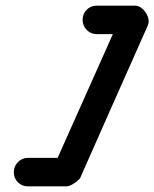

<svg xmlns="http://www.w3.org/2000/svg" viewBox="-20 -611 547 681"><path d="M273 -541Q273 -562 287.5 -576.5Q302 -591 323 -591Q357 -591 390.5 -591Q424 -591 458 -591Q470 -591 480 -584Q490 -577 497 -566Q504 -556 506.5 -543.5Q509 -531 504 -520Q444 -385 384 -250Q324 -115 264 21Q262 24 256 29.5Q250 35 243 39Q236 44 228.5 47Q221 50 217 50Q183 50 148.5 50Q114 50 79 50Q58 50 43.5 35.5Q29 21 29 0Q29 -21 43.5 -36Q58 -51 79 -51Q114 -51 148.5 -51Q183 -51 217 -51Q221 -51 214 -44.5Q207 -38 197 -32Q187 -25 178.5 -21Q170 -17 171 -21Q231 -156 291.5 -291Q352 -426 412 -561Q417 -572 429 -562Q441 -552 451 -536Q462 -521 466 -505.5Q470 -490 458 -490Q424 -490 390.5 -490Q357 -490 323 -490Q302 -490 287.5 -505Q273 -520 273 -541Z"/></svg>

Font: FRB American Cursive Guidelines Arrows Ultra
Style: Bold Italic
Weight: 1000
Italic angle: -25°
Version: Version 2.0;Modular Font Editor K font №1